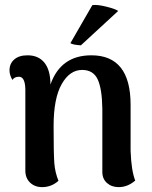

<svg xmlns="http://www.w3.org/2000/svg" viewBox="-20 -754 623 788"><path d="M465 -709 312 -568Q278 -570 269 -577L359 -733Q379 -736 417 -726.5Q455 -717 465 -709ZM516 -135Q519 -53 535 -13Q504 14 467 14Q438 14 419 -3Q400 -20 400 -48V-307Q399 -389 381 -428Q363 -467 317 -467Q266 -467 233 -408.5Q200 -350 200 -237Q200 -122 203 -84Q206 -46 220 -12Q191 14 153 14Q123 14 103.5 -4.5Q84 -23 84 -54V-387Q83 -439 58 -439Q39 -439 31 -426Q19 -446 19 -465Q19 -493 38.5 -510Q58 -527 93 -527Q138 -527 162.5 -496.5Q187 -466 187 -407Q229 -527 355 -527Q516 -527 516 -324Z"/></svg>

Font: Arima Koshi Semi Bold
Style: Regular
Weight: 600
Designer: Joana Correia and Natanael Gama
Foundry: NDISCOVER
Version: Version 1.019;PS 001.019;hotconv 1.0.88;makeotf.lib2.5.64775